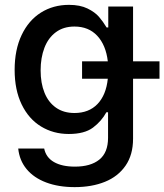

<svg xmlns="http://www.w3.org/2000/svg" viewBox="-20 -557 674 787"><path d="M54.7 51.8H161.1Q168.5 88.4 201.2 107.2Q233.9 126 287.1 126Q351.6 126 387.2 97.2Q422.9 68.4 422.9 7.8V-96.7H416Q396 -60.1 361.1 -33.9Q326.2 -7.8 261.7 -7.8Q198.7 -7.8 148.2 -38.6Q97.7 -69.3 68.8 -128.9Q40 -188.5 40 -270.5Q40 -353 68.6 -413.3Q97.2 -473.6 147.7 -505.4Q198.2 -537.1 262.7 -537.1Q308.1 -537.1 338.6 -522.2Q369.1 -507.3 385.7 -488Q402.3 -468.8 417 -444.3H423.8V-530.3H525.4V-305.7H633.8V-234.4H525.4V11.7Q525.4 77.6 494.6 122.1Q463.9 166.5 410.2 188.2Q356.4 210 286.1 210Q219.7 210 169.2 190.9Q118.7 171.9 89.1 136.2Q59.6 100.6 54.7 51.8ZM421.9 -234.4H316.4V-305.7H421.9Q414.1 -372.1 378.7 -410.2Q343.3 -448.2 285.2 -448.2Q240.2 -448.2 209 -425Q177.7 -401.9 162.1 -361.1Q146.5 -320.3 146.5 -268.6Q146.5 -216.3 162.4 -177Q178.2 -137.7 209.5 -115.7Q240.7 -93.8 285.2 -93.8Q344.2 -93.8 379.6 -130.6Q415 -167.5 421.9 -234.4Z"/></svg>

Font: Pretendard JP Medium
Style: Regular
Weight: 500
Designer: Base glyphs from Inter by Rasmus Andersson; Hangeul glyphs from Noto Sans CJK(Source Han Sans) by Jang Soo-young and Kan
Foundry: Kil Hyung-jin
Version: Version 1.309